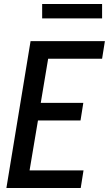

<svg xmlns="http://www.w3.org/2000/svg" viewBox="-20 -941 545 961"><path d="M12 0 133 -735H505L491 -647H221L184 -426H397L383 -338H170L128 -88H398L384 0ZM491 -849H191V-921H491Z"/></svg>

Font: Iosevka Curly Semibold
Style: Italic
Weight: 600
Italic angle: -9°
Monospace: yes
Designer: Belleve Invis
Foundry: Belleve Invis
Version: Version 22.1.2; ttfautohint (v1.8.4)